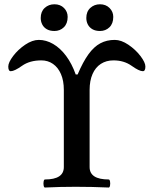

<svg xmlns="http://www.w3.org/2000/svg" viewBox="-20 -860 707 884"><path d="M187 -33.7Q273.9 -33.7 273.9 -90.8V-446.3Q273.9 -488.3 260.7 -518.8Q247.6 -549.3 224.1 -565.7Q200.7 -582 170.4 -582Q116.7 -582 81.5 -557.1Q46.4 -532.2 29.8 -532.2Q18.1 -532.2 18.1 -553.7Q18.1 -572.3 40.5 -602.1Q63 -631.8 95.9 -654.1Q128.9 -676.3 158.7 -676.3Q192.4 -676.3 224.9 -657.5Q257.3 -638.7 284.2 -602.8Q311 -566.9 328.6 -517.1H337.4Q362.3 -575.7 387.5 -610.4Q412.6 -645 441.9 -660.6Q471.2 -676.3 508.3 -676.3Q538.1 -676.3 571 -654.1Q604 -631.8 626.7 -602.1Q649.4 -572.3 649.4 -553.7Q649.4 -532.2 637.7 -532.2Q620.6 -532.2 585.9 -557.1Q550.8 -582 502.4 -582Q469.2 -582 444.3 -565.9Q419.4 -549.8 406 -519Q392.6 -488.3 392.6 -446.3V-90.8Q392.6 -33.7 480.5 -33.7Q484.9 -33.7 486.6 -24.4Q488.3 -15.1 486.6 -5.9Q484.9 3.4 480.5 3.4Q403.8 0 328.1 0Q257.3 0 187 3.4Q182.6 3.4 180.9 -5.9Q179.2 -15.1 180.9 -24.4Q182.6 -33.7 187 -33.7ZM377.4 -777.3Q377.4 -806.6 395.8 -823.5Q414.1 -840.3 440.4 -840.3Q467.3 -840.3 484.4 -823.2Q501.5 -806.2 501.5 -782.2Q501.5 -751.5 483.9 -734.4Q466.3 -717.3 440.4 -717.3Q419.9 -717.3 405.8 -725.3Q391.6 -733.4 384.5 -747.1Q377.4 -760.7 377.4 -777.3ZM167.5 -777.3Q167.5 -806.6 185.8 -823.5Q204.1 -840.3 230.5 -840.3Q257.8 -840.3 274.7 -823.2Q291.5 -806.2 291.5 -782.2Q291.5 -751.5 273.9 -734.4Q256.3 -717.3 230.5 -717.3Q210 -717.3 195.8 -725.3Q181.6 -733.4 174.6 -747.1Q167.5 -760.7 167.5 -777.3Z"/></svg>

Font: Junicode Two Beta VF
Style: Regular
Weight: 400
Designer: Peter S. Baker
Foundry: Briery Creek Software
Version: Version 1.031 beta; ttfautohint (v1.8.1.43-b0c9)